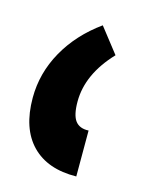

<svg xmlns="http://www.w3.org/2000/svg" viewBox="-64 -806 306 412"><g transform="rotate(15 89.0 -600.0)"><path d="M10 -575Q10 -630 37.5 -679Q65 -728 115 -764L158 -709Q105 -653 105 -592Q105 -562 114.5 -549.5Q124 -537 144 -538V-436Q80 -435 45 -471Q10 -507 10 -575Z"/></g></svg>

Font: Noto Sans Armenian Medium Cond
Style: Regular
Weight: 500
Width: 3
Designer: Monotype Design team
Foundry: Monotype Imaging Inc.
Version: Version 1.000